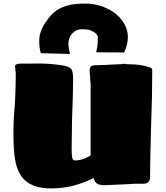

<svg xmlns="http://www.w3.org/2000/svg" viewBox="-20 -1029 925 1072"><path d="M121 -21Q80 -56 65 -133Q55 -184 55 -286Q55 -360 63 -448Q63 -462 65 -488Q66 -509 67 -547.5Q68 -586 68 -615Q68 -630 66 -636Q64 -650 64 -658Q64 -674 98 -674H158Q222 -676 281 -670Q322 -666 344 -661Q371 -654 380 -641Q388 -626 388 -589Q388 -544 387 -506.5Q386 -469 385 -440Q384 -433 384 -418Q384 -398 382 -350Q380 -262 380 -203Q380 -166 383 -149Q386 -133 399 -133Q426 -133 458 -146Q478 -156 486 -161V-563Q483 -586 483 -608Q481 -614 481 -625V-634Q481 -652 488 -659Q495 -665 521 -665Q550 -665 596 -668Q612 -668 640 -670Q660 -670 669 -673Q675 -673 683 -671Q695 -671 703 -670L733 -669Q755 -668 788 -661L816 -653Q825 -650 827.5 -646Q830 -642 830 -636Q830 -488 824 -339Q818 -143 818 -43Q818 -3 780 -3H729Q709 -1 656 1Q626 3 609 3L563 5Q536 5 522 -4Q508 -13 503 -35Q449 -8 389 8Q329 23 265 23Q170 23 121 -21ZM208 -732Q199 -759 199 -804Q199 -868 264 -943Q299 -982 356 -998Q391 -1009 458 -1009Q503 -1009 545 -995Q587 -981 621 -956Q655 -930 674.5 -895Q694 -860 694 -821Q694 -781 673 -736L517 -737Q526 -775 526 -806V-827Q526 -827 524.5 -828.5Q523 -830 522 -833Q516 -847 482 -861Q464 -866 436 -866Q407 -866 384 -843Q362 -819 362 -788Q362 -759 371 -728Z"/></svg>

Font: Sigmar One
Style: Regular
Weight: 400
Designer: Vernon Adams
Foundry: Vernon Adams
Version: Version 2.000